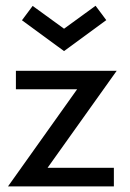

<svg xmlns="http://www.w3.org/2000/svg" viewBox="-20 -662 461 682"><path d="M36.5 -410.5H394.5L149 -66H384.5V0H8.5L254 -345H36.5ZM207.5 -480.5 58 -590 96 -641 207.5 -560 319.5 -641.5 357.5 -590.5Z"/></svg>

Font: League Spartan Thin
Style: Regular
Weight: 400
Version: Version 2.002